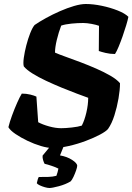

<svg xmlns="http://www.w3.org/2000/svg" viewBox="-20 -740 662 960"><path d="M242 0Q218 0 184.5 -10Q151 -20 117.5 -36Q84 -52 57.5 -70Q31 -88 22 -104Q28 -129 40 -162Q52 -195 65.5 -225.5Q79 -256 89 -272Q112 -272 132 -267Q152 -262 162 -257L171 -129Q193 -117 225.5 -108Q258 -99 286 -99Q307 -99 339 -102.5Q371 -106 389 -112Q403 -139 412 -178Q421 -217 421 -251Q399 -259 364 -272Q329 -285 289 -301.5Q249 -318 210.5 -336Q172 -354 142.5 -372.5Q113 -391 99 -408Q95 -422 99 -451Q103 -480 111.5 -513Q120 -546 131 -574Q142 -602 153 -615Q176 -631 209.5 -649.5Q243 -668 279.5 -684Q316 -700 350 -710Q384 -720 409 -720Q446 -720 489 -711Q532 -702 568.5 -687.5Q605 -673 622 -656Q619 -640 611 -613.5Q603 -587 593 -558.5Q583 -530 573 -506Q563 -482 555 -470Q530 -470 507.5 -475.5Q485 -481 474 -485L475 -611Q462 -616 438 -620.5Q414 -625 396 -625Q368 -625 337.5 -622Q307 -619 286 -612Q273 -578 264 -540.5Q255 -503 255 -477Q275 -468 309 -456Q343 -444 382.5 -429Q422 -414 461 -397Q500 -380 532 -361.5Q564 -343 580 -324Q580 -291 572.5 -247.5Q565 -204 552 -163Q539 -122 520 -95Q510 -83 480 -67Q450 -51 409 -35.5Q368 -20 324 -10Q280 0 242 0ZM227 200Q218 200 204 196Q190 192 178.5 186.5Q167 181 164 176Q169 152 174 145Q201 145 222 144.5Q243 144 262 139Q265 132 268 120.5Q271 109 272 103Q261 97 239 89.5Q217 82 203 79Q199 72 195.5 60.5Q192 49 193 38Q207 20 226 -2Q245 -24 256 -37H310L280 37Q315 43 340.5 59.5Q366 76 366 89Q366 96 360.5 112Q355 128 347.5 144Q340 160 333 167Q308 182 274.5 191Q241 200 227 200Z"/></svg>

Font: Texturina 72pt 72pt Black
Style: Italic
Weight: 900
Italic angle: -11°
Designer: Guillermo Torres Carreño
Foundry: Omnibus-Type
Version: Version 1.002; ttfautohint (v1.8.3)